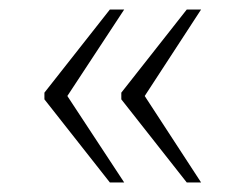

<svg xmlns="http://www.w3.org/2000/svg" viewBox="-20 -471 515 402"><path d="M371 -89H401L283 -270L401 -451H371L234 -277V-263ZM210 -89H240L121 -270L240 -451H210L73 -277V-263Z"/></svg>

Font: Noto Serif Telugu ExtraLight
Style: Regular
Weight: 200
Designer: Jelle Bosma - Monotype Design Team
Foundry: Monotype Imaging Inc.
Version: Version 2.005